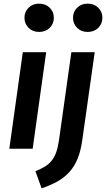

<svg xmlns="http://www.w3.org/2000/svg" viewBox="-20 -815 581 1052"><path d="M31 0 105 -529H233L159 0ZM194 -640Q159 -640 136.5 -662.5Q114 -685 114 -718Q114 -750 136.5 -772.5Q159 -795 194 -795Q230 -795 252.5 -772.5Q275 -750 275 -718Q275 -685 252.5 -662.5Q230 -640 194 -640ZM460 -640Q425 -640 402.5 -662.5Q380 -685 380 -718Q380 -750 402.5 -772.5Q425 -795 460 -795Q496 -795 518.5 -772.5Q541 -750 541 -718Q541 -685 518.5 -662.5Q496 -640 460 -640ZM371 -529H499L431 -49Q423 10 406 52.5Q389 95 361.5 126Q334 157 296 178.5Q258 200 208 217L174 123Q204 111 225.5 98Q247 85 262.5 66Q278 47 287.5 20.5Q297 -6 303 -45Z"/></svg>

Font: Xgbmvzvtohvqztyvzapvmeyoton
Style: Regular
Weight: 500
Italic angle: -8°
Designer: Carrois Corporate & Edenspiekermann
Foundry: Carrois Corporate GbR & Edenspiekermann AG
Version: Version 2.001